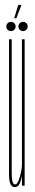

<svg xmlns="http://www.w3.org/2000/svg" viewBox="-20 -761 143 787"><path d="M70 0V-35V-600H81V0ZM28 -600V-179Q28 -94.5 28 -49.8Q28 -5 42 -5Q52.5 -5 61.2 -35.5Q70 -66 70 -88L73 -72Q73 -47 65.2 -20.5Q57.5 6 41 6Q17 6 17 -43.2Q17 -92.5 17 -184V-600ZM25 -633.5Q17 -633.5 11.5 -639Q6 -644.5 6 -652.5Q6 -660.5 11.5 -666Q17 -671.5 25 -671.5Q33 -671.5 38.5 -666Q44 -660.5 44 -652.5Q44 -644.5 38.5 -639Q33 -633.5 25 -633.5ZM74.5 -633.5Q66.5 -633.5 61 -639Q55.5 -644.5 55.5 -652.5Q55.5 -660.5 61 -666Q66.5 -671.5 74.5 -671.5Q82.5 -671.5 88 -666Q93.5 -660.5 93.5 -652.5Q93.5 -644.5 88 -639Q82.5 -633.5 74.5 -633.5ZM38 -686 55 -741H68L47 -686Z"/></svg>

Font: Anybody UltraCondensed Thin
Style: Regular
Weight: 100
Width: 1
Designer: Tyler Finck
Foundry: Etcetera Type Company
Version: Version 1.110